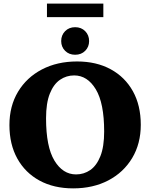

<svg xmlns="http://www.w3.org/2000/svg" viewBox="-20 -1024 828 1059"><path d="M405 -685Q511.5 -685 590.5 -642Q669.5 -599 713 -520.8Q756.5 -442.5 756.5 -336Q756.5 -231.5 709 -152.2Q661.5 -73 577.5 -29Q493.5 15 383.5 15Q277 15 198 -28Q119 -71 75.5 -149.5Q32 -228 32 -334Q32 -439 79.5 -518Q127 -597 211.2 -641Q295.5 -685 405 -685ZM399.5 -62Q443 -62 478 -86.2Q513 -110.5 533.8 -162.8Q554.5 -215 554.5 -298.5Q554.5 -455.5 508.2 -531.8Q462 -608 389 -608Q346 -608 310.8 -583.8Q275.5 -559.5 254.8 -507.5Q234 -455.5 234 -371.5Q234 -214.5 280.2 -138.2Q326.5 -62 399.5 -62ZM394.5 -722Q360.5 -722 339 -743.8Q317.5 -765.5 317.5 -797.5Q317.5 -830 339 -852Q360.5 -874 394.5 -874Q428.5 -874 450 -852Q471.5 -830 471.5 -797.5Q471.5 -765.5 450 -743.8Q428.5 -722 394.5 -722ZM239 -929.5V-1004H550V-929.5Z"/></svg>

Font: Newsreader Text ExtraBold
Style: Regular
Weight: 800
Designer: Hugues Gentile
Foundry: Production Type
Version: Version 1.001